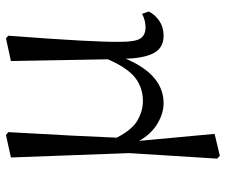

<svg xmlns="http://www.w3.org/2000/svg" viewBox="-78 -490 774 659"><g transform="rotate(-90 309.5 -160.0)"><path d="M592 -60 600 -37Q589 -15 567.5 -0.5Q546 14 517 14Q476 14 458 -18.5Q440 -51 438 -116Q383 14 285 14Q250 14 214.5 -7.5Q179 -29 156 -70L180 189L105 207L95 198L114 -104L99 -510L176 -527L186 -519Q171 -257 167 -147Q194 -94 226.5 -75.5Q259 -57 293 -57Q338 -57 372 -83Q406 -109 436 -177L430 -510L508 -527L517 -519Q494 -219 496 -133Q496 -83 507.5 -65.5Q519 -48 546 -48Q570 -48 592 -60Z"/></g></svg>

Font: Han-Nom Khai
Style: Regular
Weight: 400
Version: Version 1.200;June 22, 2023;FontCreator 14.0.0.2814 64-bit